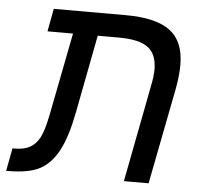

<svg xmlns="http://www.w3.org/2000/svg" viewBox="-78 -647 724 695"><g transform="rotate(5 284.5 -299.5)"><path d="M167 -516.1H74.2L89.8 -599.1H351.1Q461.9 -599.1 512.9 -560.5Q564 -522 564 -437Q564 -398.4 555.2 -351.1L486.8 0H397L464.8 -352.1Q472.2 -388.7 472.2 -412.1Q472.2 -466.8 440.2 -491.5Q408.2 -516.1 334 -516.1H256.8L202.1 -231.9Q185.1 -143.6 158.7 -93.5Q132.3 -43.5 92 -21.7Q51.8 0 -25.9 0H-30.8L-15.1 -83H-6.8Q26.9 -83 48.3 -95Q69.8 -106.9 83.3 -132.3Q96.7 -157.7 107.9 -213.9Z"/></g></svg>

Font: Liberation Mono
Style: Italic
Weight: 400
Italic angle: -12°
Monospace: yes
Designer: Steve Matteson
Foundry: Ascender Corporation
Version: Version 2.1.5